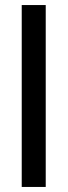

<svg xmlns="http://www.w3.org/2000/svg" viewBox="-20 -740 268 760"><path d="M66 -720H161V0H66Z"/></svg>

Font: Oak Sans Medium
Style: Regular
Weight: 500
Designer: Erik Kennedy, Walven
Foundry: Erik Kennedy, Walven
Version: Version 1.000